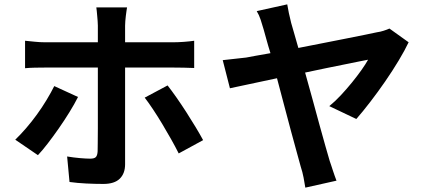

<svg xmlns="http://www.w3.org/2000/svg" viewBox="-20 -800 1952 881"><path d="M186 -490Q165 -490 140 -489.5Q115 -489 95 -487V-613Q116 -611 140 -608.5Q164 -606 186 -606H429V-683Q429 -692 428 -704Q427 -716 426 -727.5Q425 -739 424 -749.5Q423 -760 422 -766H563Q562 -761 560.5 -750.5Q559 -740 557.5 -728Q556 -716 555 -703.5Q554 -691 554 -682V-606H776Q797 -606 824 -608Q851 -610 871 -613V-488Q848 -489 822.5 -489.5Q797 -490 777 -490H554V-46Q554 -4 529.5 20Q505 44 454 44Q416 44 375.5 42Q335 40 299 35L288 -82Q318 -77 347 -74.5Q376 -72 394 -72Q413 -72 420 -79.5Q427 -87 428 -106Q428 -115 428.5 -143.5Q429 -172 429 -211Q429 -250 429 -294Q429 -338 429 -378Q429 -418 429 -448Q429 -478 429 -489V-490ZM50 -159Q74 -182 99.5 -211.5Q125 -241 149 -274Q173 -307 193.5 -341Q214 -375 229 -405L338 -355Q322 -323 298.5 -285Q275 -247 249.5 -210.5Q224 -174 199 -141.5Q174 -109 154 -88ZM749 -408Q767 -385 789.5 -353Q812 -321 834.5 -286Q857 -251 877.5 -217Q898 -183 912 -157L800 -96Q785 -126 765 -161.5Q745 -197 724 -232Q703 -267 682 -298.5Q661 -330 644 -352Z M1491 -313Q1518 -335 1544.5 -363.5Q1571 -392 1595 -421.5Q1619 -451 1638.5 -478.5Q1658 -506 1669 -526Q1658 -524 1630.5 -518.5Q1603 -513 1564 -505Q1525 -497 1477.5 -487.5Q1430 -478 1380 -467Q1397 -407 1414 -344.5Q1431 -282 1446 -227Q1461 -172 1473.5 -128.5Q1486 -85 1493 -61Q1496 -54 1499.5 -42Q1503 -30 1507.5 -17.5Q1512 -5 1516 7.5Q1520 20 1524 29L1381 61Q1378 41 1373 15Q1368 -11 1360 -35Q1354 -57 1342 -100.5Q1330 -144 1315 -199.5Q1300 -255 1283.5 -318Q1267 -381 1251 -441Q1178 -426 1119.5 -413Q1061 -400 1035 -395L1002 -524Q1030 -527 1056 -530Q1082 -533 1110 -536Q1121 -538 1150 -543.5Q1179 -549 1221 -556Q1210 -591 1202.5 -619Q1195 -647 1190 -664Q1183 -688 1176 -709.5Q1169 -731 1158 -749L1298 -780Q1301 -762 1305.5 -740Q1310 -718 1316 -695Q1323 -672 1331 -643Q1339 -614 1349 -580Q1404 -591 1461 -602Q1518 -613 1567.5 -623Q1617 -633 1655 -640.5Q1693 -648 1710 -652Q1725 -654 1740.5 -659Q1756 -664 1767 -669L1855 -606Q1838 -570 1809.5 -522.5Q1781 -475 1747.5 -426.5Q1714 -378 1679 -332.5Q1644 -287 1615 -254Z"/></svg>

Font: Kinto Sans
Style: Bold
Weight: 700
Designer: Authors: Ryoko NISHIZUKA  (kana & ideographs); Paul D. Hunt (Latin, Greek & Cyrillic); Wenlong ZHANG  (bopomofo); Sandol
Foundry: Adobe Systems Incorporated, ookami Inc.
Version: Version 0.001